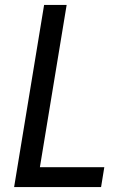

<svg xmlns="http://www.w3.org/2000/svg" viewBox="-20 -755 540 775"><path d="M37 0 158 -735H249L141 -80H401L388 0Z"/></svg>

Font: Iosevka Medium Oblique
Style: Regular
Weight: 500
Italic angle: -9°
Monospace: yes
Designer: Belleve Invis
Foundry: Belleve Invis
Version: Version 32.5.0; ttfautohint (v1.8.4)